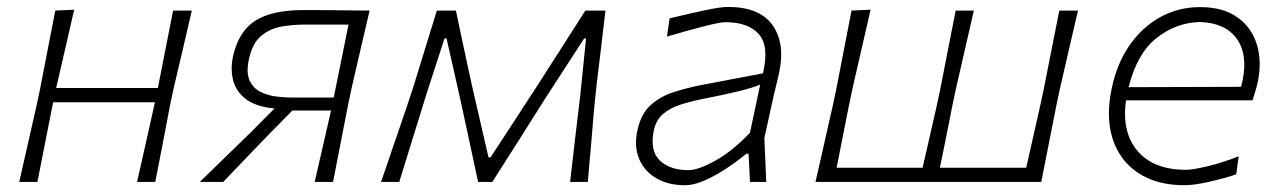

<svg xmlns="http://www.w3.org/2000/svg" viewBox="-20 -525 3694 554"><path d="M35.5 0Q48 -55.5 60 -108Q72 -160.5 85.5 -220.5L96 -270Q108.5 -333.5 118.5 -386.2Q128.5 -439 139.5 -494.5L194 -497Q181 -440.5 168.8 -387Q156.5 -333.5 142 -271H435.5Q448 -334 458.2 -386.5Q468.5 -439 479.5 -494.5H533.5Q520.5 -438.5 508.2 -385.8Q496 -333 481 -270L470.5 -220.5Q459 -159.5 449 -107.8Q439 -56 428 0H375.5Q388 -55.5 399.8 -108Q411.5 -160.5 425 -220.5L427 -230H133.5L131.5 -220.5Q119.5 -159.5 109.2 -108Q99 -56.5 88 0Z M556.5 0Q593 -35.5 629.5 -71Q666 -106.5 701.5 -141L772 -212Q719 -217 690.2 -238.5Q661.5 -260 653 -292.2Q644.5 -324.5 652 -361Q668 -434 716.2 -465Q764.5 -496 855.5 -496Q888 -496 923.8 -495.8Q959.5 -495.5 992 -495Q1024.5 -494.5 1046.5 -494.5Q1033.5 -439 1021.2 -386.2Q1009 -333.5 994.5 -270.5L984 -220.5Q972 -159.5 962 -108Q952 -56.5 941 0H888Q900.5 -55 911 -100.5Q921.5 -146 935 -205V-206H823.5L757 -138.5Q724 -104.5 690.2 -69.2Q656.5 -34 624 0ZM822.5 -243.5H943L948.5 -271Q958.5 -320.5 967.5 -364.5Q976.5 -408.5 985.5 -454H856.5Q826 -454 793 -448.5Q760 -443 734 -421.8Q708 -400.5 698 -353Q690 -315 700.2 -292.8Q710.5 -270.5 731.5 -260Q752.5 -249.5 777.2 -246.5Q802 -243.5 822.5 -243.5Z M1079.5 0Q1098 -54.5 1116 -106.8Q1134 -159 1151.5 -210.5L1174 -278.5Q1190.5 -332 1207.2 -386.5Q1224 -441 1240.5 -494.5H1295.5Q1306.5 -442 1318.2 -387Q1330 -332 1341.5 -279.5L1389.5 -71H1395.5L1531.5 -279.5Q1566.5 -334 1600.8 -387.8Q1635 -441.5 1669 -494.5H1727Q1721 -442 1714.2 -385.8Q1707.5 -329.5 1701 -277L1694 -208Q1689.5 -155.5 1685.2 -104Q1681 -52.5 1676 0H1625Q1632 -63 1639.5 -126Q1647 -189 1654.5 -251.5L1671 -414H1665.5L1554 -242Q1516 -181.5 1477.5 -121Q1439 -60.5 1400.5 0H1359.5Q1346.5 -60.5 1333.5 -121.2Q1320.5 -182 1307.5 -241.5L1268.5 -414H1262.5L1210.5 -253.5Q1191 -190.5 1171.2 -126.8Q1151.5 -63 1132 0Z M1957 9.5Q1907.5 9.5 1872.8 -11.2Q1838 -32 1823.5 -68.2Q1809 -104.5 1819.5 -150Q1829.5 -196.5 1857.5 -221.8Q1885.5 -247 1923.8 -259.2Q1962 -271.5 2003 -279.5L2181.5 -313.5Q2200 -392 2169.5 -426.5Q2139 -461 2073 -461Q2057.5 -461 2010 -448.8Q1962.5 -436.5 1904.5 -419.5L1912 -472Q1935 -477.5 1968 -485.2Q2001 -493 2032.2 -499Q2063.5 -505 2080.5 -505Q2171.5 -505 2208.8 -452.8Q2246 -400.5 2228.5 -317.5Q2224 -296 2217.5 -270Q2211 -244 2204 -211L2185.5 -126.5Q2187 -94.5 2188.2 -65Q2189.5 -35.5 2191 0H2144L2140 -81.5H2133.5Q2106 -58.5 2074.2 -37.8Q2042.5 -17 2011.8 -3.8Q1981 9.5 1957 9.5ZM1966.5 -34Q1994 -34 2043.2 -61Q2092.5 -88 2144 -142L2173.5 -281Q2163.5 -276.5 2147.2 -271.5Q2131 -266.5 2099.8 -259Q2068.5 -251.5 2012.5 -240.5Q1977 -233.5 1946.2 -224Q1915.5 -214.5 1894.2 -197Q1873 -179.5 1866.5 -148.5Q1854.5 -90 1883.8 -62Q1913 -34 1966.5 -34Z M2333 0Q2345.5 -55.5 2357.5 -108Q2369.5 -160.5 2383 -220.5L2393.5 -270.5Q2406 -333.5 2416 -386.2Q2426 -439 2437 -494.5L2492 -497Q2479 -441 2466.8 -387.2Q2454.5 -333.5 2440 -270.5L2429.5 -220.5Q2419.5 -169.5 2411 -127.2Q2402.5 -85 2394 -41H2642Q2652 -85 2661.8 -127.2Q2671.5 -169.5 2683 -220.5L2693.5 -270Q2706 -333.5 2716.2 -386Q2726.5 -438.5 2737.5 -494.5H2790Q2777 -438.5 2765 -385.8Q2753 -333 2738.5 -270L2728 -220.5Q2718 -169 2709.5 -127Q2701 -85 2692 -41H2941Q2951 -85 2960.5 -127.2Q2970 -169.5 2981.5 -220.5L2992 -270Q3004.5 -333.5 3015 -386Q3025.5 -438.5 3036.5 -494.5H3090.5Q3077.5 -439 3065.2 -386Q3053 -333 3038.5 -270L3028 -220.5Q3016 -159.5 3005.8 -108Q2995.5 -56.5 2984.5 0Z M3398 9.5Q3318 9.5 3264.5 -25.8Q3211 -61 3190.5 -124.2Q3170 -187.5 3188 -271Q3203 -342.5 3239.5 -394.8Q3276 -447 3328.2 -475.8Q3380.5 -504.5 3442.5 -504.5Q3509.5 -504.5 3550.8 -474.8Q3592 -445 3606.8 -395.8Q3621.5 -346.5 3609 -287.5Q3606.5 -275.5 3602 -261Q3597.5 -246.5 3594 -235.5H3229Q3216 -144 3262.2 -89.5Q3308.5 -35 3402.5 -35Q3420.5 -35 3463.2 -45Q3506 -55 3554 -74L3547 -22Q3511.5 -10 3468 -0.2Q3424.5 9.5 3398 9.5ZM3441.5 -461.5Q3372.5 -459.5 3316.5 -414.8Q3260.5 -370 3236.5 -273.5L3561 -274.5Q3563.5 -284.5 3565.5 -293.5Q3581 -369 3547.8 -414.2Q3514.5 -459.5 3441.5 -461.5Z"/></svg>

Font: Commissioner Loud ExtraLight
Style: Italic
Weight: 200
Italic angle: -12°
Designer: Kostas Bartsokas
Foundry: Kostas Bartsokas
Version: Version 1.000; ttfautohint (v1.8.3)